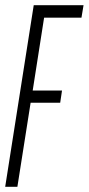

<svg xmlns="http://www.w3.org/2000/svg" viewBox="-25 -720 342 740"><path d="M-5 0 105 -700H297L289 -652H145L101 -371H214L207 -324H93L42 0Z"/></svg>

Font: Georama ExtraCondensed Light
Style: Italic
Weight: 300
Width: 2
Italic angle: -9°
Designer: Jean-Baptiste Levee
Foundry: Production Type
Version: Version 1.000